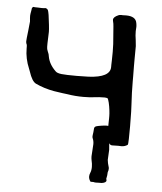

<svg xmlns="http://www.w3.org/2000/svg" viewBox="-49 -543 619 733"><g transform="rotate(5 260.5 -176.5)"><path d="M374 -71.8V-75.2Q374 -90.8 374.5 -101.1V-109.9Q374.5 -118.2 372.8 -132.6Q371.1 -147 367.9 -160.6Q364.7 -174.3 361.3 -177.2L358.9 -177.7Q355.5 -178.7 351.6 -178.7Q327.6 -178.7 312 -176.3Q293.5 -173.8 269 -173.8Q237.8 -173.8 208.5 -178.7Q198.7 -180.2 188.5 -181.2Q171.9 -183.6 156.2 -186Q117.2 -192.9 84.5 -208.5Q69.3 -216.3 57.6 -252.4Q55.7 -258.3 53.7 -262.7Q37.6 -300.3 37.6 -339.4V-345.7Q37.6 -354 35.9 -356Q34.2 -357.9 33.7 -365.7Q33.7 -373 38.1 -409.2Q41.5 -437.5 41.5 -442.9Q40 -456.1 40 -464.8Q40 -469.7 43 -485.4L44.4 -495.1Q44.4 -495.6 48.8 -499.5Q53.7 -498.5 68.4 -498.5Q76.2 -498.5 80.1 -498H84.5Q88.9 -498 92.8 -498.5L97.7 -499Q103.5 -496.1 105.5 -492.7Q109.9 -483.4 114.7 -436.5Q116.7 -418.5 116.7 -409.7Q116.7 -400.9 116 -388.9Q115.2 -377 115.2 -365.7Q115.2 -361.8 115.2 -352.5Q115.2 -343.3 118.7 -335.9Q124.5 -323.2 124.5 -317.4Q129.4 -287.1 155.8 -261.7Q161.6 -255.4 179 -253.4Q196.3 -251.5 236.8 -251.5Q256.3 -251.5 282.2 -252.4Q365.2 -256.3 365.2 -296.9V-305.2Q365.2 -313 365.7 -321.3Q366.2 -329.6 366.2 -355Q366.2 -385.3 363.3 -413.1L360.4 -451.2Q359.9 -461.9 356.9 -473.1L356.4 -477.1Q356.4 -487.8 376 -496.1Q379.9 -498 386.2 -498L391.6 -497.6Q398.4 -498 404.8 -498Q442.4 -498 446.3 -472.2Q447.8 -464.8 447.8 -458Q447.8 -449.7 446.8 -441.4Q446.8 -424.8 449.7 -407.7Q452.1 -389.6 452.1 -384.3L451.7 -334V-305.2L452.1 -268.1V-249.5Q452.1 -207 455.1 -159.2Q456.5 -147 457 -77.6Q457 -49.8 456.5 -29.1Q456.1 -8.3 454.1 -6.3Q443.8 1 430.2 1L419.4 0.5L395 1Q387.7 1 383.3 -6.3Q383.8 4.4 385.3 19L383.3 57.6Q384.8 70.8 388.2 81.1Q390.1 85.9 390.1 90.8Q390.1 97.2 387.2 104.5Q387.2 116.2 383.8 130.4Q385.3 133.3 385.3 136.2Q385.3 145 367.7 147.5H356.9Q350.6 147.9 345.7 147.9Q340.8 147.9 335.9 146.5H325.2Q317.9 137.2 317.9 127Q317.9 120.1 320.8 113.3Q325.2 103.5 325.2 89.8Q325.2 78.1 321.8 64Q320.3 57.1 320.3 48.8Q320.3 44.9 321.8 25.4L323.2 2.4Q323.2 -10.3 318.4 -20.5Q317.4 -22.9 317.4 -26.9L317.9 -32.7Q319.3 -39.6 320.8 -59.1Q321.3 -62.5 326.7 -65.9Q334.5 -68.4 347.7 -70.3Q360.8 -72.3 368.2 -72.3Q371.6 -72.3 374 -71.8Z"/></g></svg>

Font: Kurland
Style: Regular
Weight: 400
Designer: GGBot
Version: 0.22